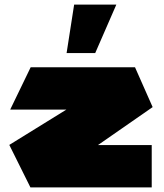

<svg xmlns="http://www.w3.org/2000/svg" viewBox="-20 -819 717 839"><path d="M25 -340V-341L114 -525H570L647 -351L408 -185H643V0H113L21 -185V-186L270 -340ZM271 -587 304 -799H488V-798L396 -587Z"/></svg>

Font: Foldit Thin ExtraBold
Style: Regular
Weight: 800
Version: Version 1.003